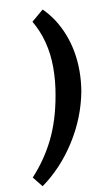

<svg xmlns="http://www.w3.org/2000/svg" viewBox="-148 -793 569 1026"><g transform="rotate(-10 136.5 -280.0)"><path d="M163 -430Q163 -576 96 -690L161 -745Q226 -681 262 -588.5Q298 -496 298 -388Q298 -336 289 -280Q263 -140 185 -17Q107 106 -3 185L-47 130Q29 48 77.5 -50.5Q126 -149 149 -280Q163 -357 163 -430Z"/></g></svg>

Font: Scada
Style: Bold Italic
Weight: 700
Italic angle: -10°
Version: Version 4.000